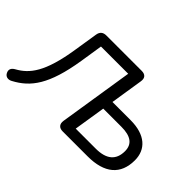

<svg xmlns="http://www.w3.org/2000/svg" viewBox="-127 -1033 1371 1371"><g transform="rotate(45 559.0 -347.5)"><path d="M569 0H821C991 0 1080 -75 1080 -219C1080 -327 1005 -400 855 -400H672L711 -648C717 -685 699 -705 663 -705H305C273 -705 254 -689 249 -657L220 -474C179 -212 109 -126 17 -75C-10 -60 -20 -40 -8 -15C3 10 30 17 56 3C183 -64 262 -170 307 -449L334 -622H609L520 -57C515 -21 533 0 569 0ZM823 -80H621L659 -320H843C938 -320 984 -285 984 -215C984 -125 930 -80 823 -80Z"/></g></svg>

Font: SN Pro Medium
Style: Italic
Weight: 400
Italic angle: -9°
Designer: Tobias Whetton
Foundry: Supernotes
Version: Version 1.001;Glyphs 3.2 (3249)